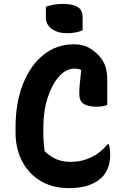

<svg xmlns="http://www.w3.org/2000/svg" viewBox="-20 -948 640 988"><path d="M216 -913Q254 -928 306 -928Q350 -928 377.5 -913.5Q405 -899 405 -861V-792Q389 -785 368.5 -781Q348 -777 326 -777Q278 -777 247 -799Q216 -821 216 -858ZM335 20Q251 20 189.5 -16.5Q128 -53 94 -118Q60 -183 60 -266V-292Q60 -417 97.5 -513.5Q135 -610 202.5 -665Q270 -720 360 -720Q401 -720 430 -706Q459 -692 483 -668Q511 -640 521.5 -608.5Q532 -577 532 -538V-408Q513 -399 475 -399Q434 -399 411 -413.5Q388 -428 388 -464Q388 -493 391 -521.5Q394 -550 398 -588Q382 -595 365 -595Q320 -595 283.5 -554Q247 -513 225 -444.5Q203 -376 203 -291V-273Q203 -213 210 -170Q236 -144 268.5 -129.5Q301 -115 346 -115Q399 -115 448 -138Q497 -161 534 -206H540Q544 -193 545.5 -179Q547 -165 547 -153Q547 -110 534.5 -81.5Q522 -53 505 -36Q479 -10 437.5 5Q396 20 335 20Z"/></svg>

Font: Recursive Sn Csl St
Style: Bold
Weight: 700
Version: Version 1.079;hotconv 1.0.112;makeotfexe 2.5.65598; ttfautoh